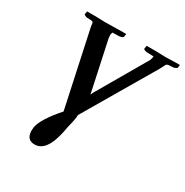

<svg xmlns="http://www.w3.org/2000/svg" viewBox="-192 -799 1116 1161"><g transform="rotate(30 365.5 -218.0)"><path d="M262.2 -50.8 150.9 -568.8 147 -590.8H147.9Q145 -607.9 143.1 -607.9Q136.2 -611.8 127.9 -611.8L107.9 -612.8Q96.7 -612.8 96.2 -613.8Q79.1 -620.6 79.1 -624L83 -646H106.9Q106.9 -646 137.2 -646Q193.4 -644 208 -644Q209 -644 266.6 -645Q324.2 -646 332 -646H356L353 -625Q350.1 -616.2 325.2 -612.8L285.2 -611.8L281.7 -613.8Q277.3 -607.9 275.9 -599.1L274.9 -595.2Q274.9 -591.3 275.4 -584.2Q275.9 -577.1 276.9 -574.2H275.9Q306.6 -431.2 347.2 -242.2L351.1 -220.2Q360.8 -241.2 362.8 -243.2L555.2 -574.2Q562 -584 563 -590.8Q563 -591.8 563.5 -594.5Q564 -597.2 564.9 -598.1L566.9 -609.9L570.8 -608.9Q567.9 -611.8 549.8 -611.8Q545.9 -611.8 533.4 -612.3Q521 -612.8 516.1 -612.8Q495.1 -617.7 495.1 -624L499 -646H522.9H554.2Q571.3 -646 600.1 -645L628.9 -644L665 -645Q701.2 -646 706.1 -646H731L730 -640.1L728 -625Q728 -622.1 711.9 -615.2Q708 -613.3 692.9 -612.8L676.8 -611.8Q668 -611.8 661.1 -607.9Q655.3 -605 649.9 -591.8Q641.1 -574.7 638.2 -568.8L348.1 -75.2Q349.1 -65.4 345.2 -44.9Q341.3 -21 334 5.9Q332 12.7 330.1 23.9Q328.1 35.2 327.1 40Q319.3 83 304.2 125Q271 210 210 210Q151.9 210 151.9 144Q151.9 138.2 152.8 133.8Q152.8 130.9 153.3 127Q153.8 123 153.8 121.1Q166 58.1 262.2 -50.8Z"/></g></svg>

Font: Linux Libertine O
Style: Semibold Italic
Weight: 600
Italic angle: -11.5°
Designer: Philipp H. Poll
Foundry: Philipp H. Poll
Version: Version 5.1.2